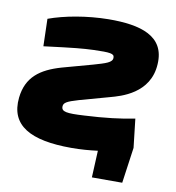

<svg xmlns="http://www.w3.org/2000/svg" viewBox="-73 -577 690 754"><g transform="rotate(10 272.0 -199.5)"><path d="M240 -178 359 -211C399 -222 514 -252 520 -371C527 -484 428 -512 300 -511C214 -510 126 -494 63 -471L66 -362C193 -378 217 -380 263 -382C329 -384 345 -382 345 -366C346 -346 319 -339 271 -325L151 -292C68 -268 16 -230 7 -147C-5 -34 80 12 243 12C282 12 316 9 348 5L343 112H464L484 -30V-31L471 -145C417 -134 352 -126 271 -122C201 -118 180 -121 181 -143C182 -157 192 -164 240 -178Z"/></g></svg>

Font: Exo 2 Extra Bold
Style: Italic
Weight: 800
Italic angle: -8°
Designer: Natanael Gama
Version: Version 1.001;PS 001.001;hotconv 1.0.88;makeotf.lib2.5.64775